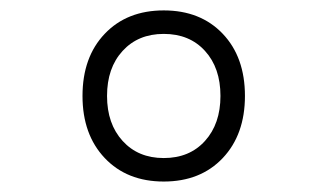

<svg xmlns="http://www.w3.org/2000/svg" viewBox="-20 -723 626 367"><path d="M293 -376Q222.7 -376 180.2 -420.9Q137.7 -465.8 137.7 -539.6Q137.7 -613.8 180.2 -658.4Q222.7 -703.1 293 -703.1Q363.3 -703.1 405.8 -658.4Q448.2 -613.8 448.2 -539.6Q448.2 -465.8 405.8 -420.9Q363.3 -376 293 -376ZM293 -420.9Q342.3 -420.9 371.8 -453.6Q401.4 -486.3 401.4 -539.6Q401.4 -593.3 371.8 -625.7Q342.3 -658.2 293 -658.2Q244.1 -658.2 214.4 -625.7Q184.6 -593.3 184.6 -539.6Q184.6 -486.3 214.4 -453.6Q244.1 -420.9 293 -420.9Z"/></svg>

Font: Cascadia Mono ExtraLight
Style: Regular
Weight: 200
Monospace: yes
Designer: Aaron Bell
Foundry: Saja Typeworks
Version: Version 2404.023; ttfautohint (v1.8.4)